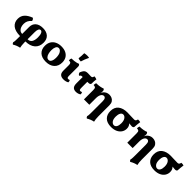

<svg xmlns="http://www.w3.org/2000/svg" viewBox="335 -2311 4149 4149"><g transform="rotate(45 2410.0 -236.0)"><path d="M355 248Q341 242 334 231.5Q327 221 322 208Q327 194 329 179Q331 164 332 137.5Q333 111 333 63V9Q182 8 107.5 -53Q33 -114 33 -219Q33 -308 87 -367.5Q141 -427 246 -467Q281 -449 286 -405Q239 -366 220 -323Q201 -280 201 -232Q201 -186 215 -146Q229 -106 258.5 -81.5Q288 -57 333 -57V-266Q333 -360 393.5 -412.5Q454 -465 563 -465Q672 -465 733.5 -409.5Q795 -354 795 -249Q795 -128 715.5 -59.5Q636 9 497 9V40Q497 84 501.5 122.5Q506 161 512 186Q470 194 431 209.5Q392 225 355 248ZM497 -276V-57Q565 -58 596 -107Q627 -156 627 -245Q627 -317 608.5 -358Q590 -399 558 -399Q529 -399 513 -367Q497 -335 497 -276Z M1117 9Q991 9 925.5 -53.5Q860 -116 860 -222Q860 -303 895 -357.5Q930 -412 989.5 -439.5Q1049 -467 1124 -467Q1210 -467 1267.5 -437Q1325 -407 1354 -355Q1383 -303 1383 -235Q1383 -121 1311.5 -56Q1240 9 1117 9ZM1133 -61Q1173 -61 1194.5 -103Q1216 -145 1216 -207Q1216 -304 1183.5 -352.5Q1151 -401 1110 -401Q1068 -401 1047.5 -359Q1027 -317 1027 -256Q1027 -200 1039 -156Q1051 -112 1074.5 -86.5Q1098 -61 1133 -61Z M1657 9Q1592 9 1557.5 -22Q1523 -53 1523 -125V-298Q1523 -333 1509.5 -349Q1496 -365 1449 -368Q1449 -385 1451.5 -402.5Q1454 -420 1461 -434Q1502 -434 1541 -439Q1580 -444 1610.5 -451.5Q1641 -459 1656 -467Q1671 -461 1679.5 -447Q1688 -433 1688 -409V-130Q1688 -95 1696.5 -82.5Q1705 -70 1724 -70Q1734 -70 1744.5 -72.5Q1755 -75 1764 -80Q1779 -60 1779 -24Q1762 -10 1729 -0.5Q1696 9 1657 9ZM1649 -531Q1624 -531 1604.5 -534.5Q1585 -538 1566 -546Q1572 -584 1574.5 -628.5Q1577 -673 1576 -710Q1615 -720 1658 -720Q1694 -720 1721 -713Q1697 -667 1680 -622.5Q1663 -578 1649 -531Z M2036 9Q1977 9 1946.5 -23.5Q1916 -56 1916 -133V-323Q1912 -323 1908 -323Q1890 -323 1879.5 -321Q1869 -319 1861 -311Q1853 -303 1841 -287Q1802 -308 1798 -347Q1817 -392 1835 -417Q1853 -442 1877.5 -451.5Q1902 -461 1938 -461Q1960 -461 1986 -459.5Q2012 -458 2029 -458Q2057 -458 2067 -468.5Q2077 -479 2086 -513Q2105 -512 2126.5 -507Q2148 -502 2161 -496Q2155 -456 2153.5 -419.5Q2152 -383 2153 -356Q2145 -333 2129 -326.5Q2113 -320 2071 -320Q2066 -320 2060 -320V-147Q2060 -100 2067.5 -85.5Q2075 -71 2094 -71Q2116 -71 2135 -83Q2150 -63 2150 -27Q2133 -12 2102.5 -1.5Q2072 9 2036 9Z M2615 248Q2601 242 2593.5 231.5Q2586 221 2581 208Q2586 194 2588 179Q2590 164 2591 137.5Q2592 111 2592 63V-251Q2592 -310 2576 -334.5Q2560 -359 2531 -359Q2492 -359 2466.5 -317Q2441 -275 2441 -201V0H2277V-284Q2277 -314 2272.5 -331.5Q2268 -349 2253 -357.5Q2238 -366 2205 -368Q2205 -385 2207.5 -402.5Q2210 -420 2217 -434Q2280 -434 2333.5 -444.5Q2387 -455 2411 -467Q2441 -453 2441 -409Q2441 -384 2431 -348Q2437 -361 2444.5 -376Q2452 -391 2465 -404Q2487 -429 2520 -445.5Q2553 -462 2597 -462Q2637 -462 2673.5 -445.5Q2710 -429 2733 -393.5Q2756 -358 2756 -299V40Q2756 84 2760.5 122.5Q2765 161 2772 186Q2729 194 2690.5 209.5Q2652 225 2615 248Z M3111 9Q2988 9 2923 -53.5Q2858 -116 2858 -224Q2858 -344 2934.5 -404.5Q3011 -465 3141 -465Q3178 -465 3232.5 -462Q3287 -459 3353 -459Q3379 -459 3392 -475Q3405 -491 3409 -519Q3427 -521 3448 -519Q3469 -517 3484 -512Q3479 -477 3474.5 -432Q3470 -387 3468 -346Q3456 -319 3417 -319Q3402 -319 3381.5 -322Q3361 -325 3334 -327Q3355 -306 3368 -277.5Q3381 -249 3381 -208Q3381 -147 3348.5 -97.5Q3316 -48 3255.5 -19.5Q3195 9 3111 9ZM3128 -61Q3169 -61 3191.5 -100.5Q3214 -140 3214 -205Q3214 -285 3183 -328Q3152 -371 3111 -371Q3070 -371 3047.5 -330Q3025 -289 3025 -224Q3025 -141 3057 -101Q3089 -61 3128 -61Z M3939 248Q3925 242 3917.5 231.5Q3910 221 3905 208Q3910 194 3912 179Q3914 164 3915 137.5Q3916 111 3916 63V-251Q3916 -310 3900 -334.5Q3884 -359 3855 -359Q3816 -359 3790.5 -317Q3765 -275 3765 -201V0H3601V-284Q3601 -314 3596.5 -331.5Q3592 -349 3577 -357.5Q3562 -366 3529 -368Q3529 -385 3531.5 -402.5Q3534 -420 3541 -434Q3604 -434 3657.5 -444.5Q3711 -455 3735 -467Q3765 -453 3765 -409Q3765 -384 3755 -348Q3761 -361 3768.5 -376Q3776 -391 3789 -404Q3811 -429 3844 -445.5Q3877 -462 3921 -462Q3961 -462 3997.5 -445.5Q4034 -429 4057 -393.5Q4080 -358 4080 -299V40Q4080 84 4084.5 122.5Q4089 161 4096 186Q4053 194 4014.5 209.5Q3976 225 3939 248Z M4435 9Q4312 9 4247 -53.5Q4182 -116 4182 -224Q4182 -344 4258.5 -404.5Q4335 -465 4465 -465Q4502 -465 4556.5 -462Q4611 -459 4677 -459Q4703 -459 4716 -475Q4729 -491 4733 -519Q4751 -521 4772 -519Q4793 -517 4808 -512Q4803 -477 4798.5 -432Q4794 -387 4792 -346Q4780 -319 4741 -319Q4726 -319 4705.5 -322Q4685 -325 4658 -327Q4679 -306 4692 -277.5Q4705 -249 4705 -208Q4705 -147 4672.5 -97.5Q4640 -48 4579.5 -19.5Q4519 9 4435 9ZM4452 -61Q4493 -61 4515.5 -100.5Q4538 -140 4538 -205Q4538 -285 4507 -328Q4476 -371 4435 -371Q4394 -371 4371.5 -330Q4349 -289 4349 -224Q4349 -141 4381 -101Q4413 -61 4452 -61Z"/></g></svg>

Font: Vollkorn ExtraBold
Style: Regular
Weight: 800
Designer: Friedrich Althausen
Foundry: Friedrich Althausen
Version: Version 5.000; ttfautohint (v1.8.3)